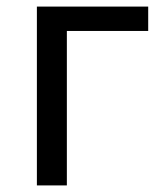

<svg xmlns="http://www.w3.org/2000/svg" viewBox="-20 -563 499 583"><path d="M92 0V-543H430V-469H183V0Z"/></svg>

Font: Noto Sans CJK KR Regular (TTF)
Style: Regular
Weight: 400
Designer: Ryoko NISHIZUKA 西塚涼子 (kana & ideographs); Paul D. Hunt (Latin, Greek & Cyrillic); Wenlong ZHANG 张文龙 (bopomofo); Sandoll 
Foundry: Adobe Systems Incorporated
Version: Version 1.004;PS 1.004;hotconv 1.0.82;makeotf.lib2.5.63406